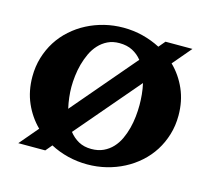

<svg xmlns="http://www.w3.org/2000/svg" viewBox="-89 -683 878 799"><g transform="rotate(15 350.0 -283.5)"><path d="M213.9 -191.9 446.8 -465.3Q430.2 -486.3 406.2 -498.8Q382.3 -511.2 349.6 -511.2Q321.3 -511.2 299.3 -500.5Q277.3 -489.7 261 -471.9Q244.6 -454.1 233.6 -430.7Q222.7 -407.2 215.8 -382.1Q209 -356.9 206.1 -331.3Q203.1 -305.7 203.1 -283.2Q203.1 -262.2 205.8 -238.8Q208.5 -215.3 213.9 -191.9ZM486.8 -376 253.9 -103Q271 -81.1 294.4 -68.1Q317.9 -55.2 349.6 -55.2Q378.9 -55.2 401.4 -65.7Q423.8 -76.2 440.2 -93.8Q456.5 -111.3 467.3 -134.3Q478 -157.2 484.6 -182.6Q491.2 -208 493.9 -233.9Q496.6 -259.8 496.6 -283.2Q496.6 -305.2 494.4 -328.6Q492.2 -352.1 486.8 -376ZM648.9 -566.4 580.6 -485.8Q619.6 -447.8 642.1 -396.5Q664.6 -345.2 664.6 -283.2Q664.6 -239.3 652.8 -200.7Q641.1 -162.1 620.4 -129.4Q599.6 -96.7 570.3 -70.6Q541 -44.4 506.1 -26.4Q471.2 -8.3 431.4 1.5Q391.6 11.2 349.6 11.2Q306.6 11.2 266.1 1.2Q225.6 -8.8 189.9 -27.8L166.5 0H50.3L118.7 -80.6Q80.1 -118.7 57.6 -169.9Q35.2 -221.2 35.2 -283.2Q35.2 -326.7 46.9 -365.5Q58.6 -404.3 79.3 -437Q100.1 -469.7 129.4 -495.8Q158.7 -522 193.6 -540Q228.5 -558.1 268.1 -567.9Q307.6 -577.6 349.6 -577.6Q393.1 -577.6 433.3 -567.4Q473.6 -557.1 509.3 -538.6L532.7 -566.4Z"/></g></svg>

Font: Aclonica
Style: Regular
Weight: 400
Designer: Astigmatic (AOETI)
Foundry: Astigmatic (AOETI)
Version: Version 1.000